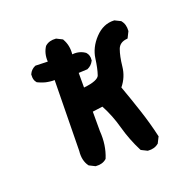

<svg xmlns="http://www.w3.org/2000/svg" viewBox="-93 -569 685 673"><g transform="rotate(-20 250.0 -232.0)"><path d="M348.1 7.3 328.6 -2.4 326.7 -3.4 325.7 -4.9Q302.2 -50.8 288.1 -101.6Q275.4 -148.9 252.4 -191.9L214.8 -187V-114.3Q218.8 -61.5 200.7 -17.1L200.2 -16.1L199.2 -15.1Q191.4 -8.3 181.4 -5.6Q171.4 -2.9 159.7 -3.9H158.7L157.7 -4.4L138.2 -14.2L136.7 -15.1L135.7 -16.1Q119.1 -39.1 123 -73.7L127 -336.9Q123.5 -336.4 120.4 -336.7Q117.2 -336.9 114 -337.2Q110.8 -337.4 107.7 -337.9Q104.5 -338.4 101.3 -338.9Q98.1 -339.4 95 -340.1Q91.8 -340.8 88.9 -341.8Q85.9 -342.8 83 -343.8Q80.1 -344.7 77.1 -345.9Q74.2 -347.2 71.3 -348.4Q68.4 -349.6 65.4 -351.1L64.5 -352.1L64 -353Q60.5 -356.9 58.8 -361.6Q57.1 -366.2 56.6 -371.6Q56.2 -377 56.6 -382.3V-383.3L57.1 -384.3Q60.5 -392.1 66.2 -397.7Q71.8 -403.3 79.6 -406.7L81.1 -407.2H82L126.5 -405.8Q124.5 -436.5 139.6 -459.5L140.1 -460L140.6 -460.4Q148.4 -467.3 158.4 -470Q168.5 -472.7 180.2 -471.7H181.2L182.1 -471.2L201.7 -461.4L203.6 -460.4L204.1 -459Q219.2 -433.1 215.8 -400.4Q224.6 -401.4 232.9 -400.4Q241.2 -399.4 248.8 -396.5Q256.3 -393.6 263.2 -388.7L263.7 -388.2L264.2 -387.7Q274.9 -376 272.5 -357.9V-356.4L272 -356Q264.2 -340.3 248.5 -333.5L247.6 -333H246.6L214.8 -331.5V-276.9Q242.2 -279.8 256.8 -285.9Q271.5 -292 274.4 -300.3Q282.2 -322.8 287.1 -359.4Q289.6 -378.4 298.6 -396.5Q307.6 -414.6 322.8 -430.7Q354 -463.9 394 -461.9H395L396 -461.4L415.5 -451.7L417 -451.2L417.5 -450.2Q430.7 -434.6 428.7 -410.6V-409.7L428.2 -408.7L418.5 -389.2L417 -386.2L413.6 -385.7Q387.2 -383.3 378.9 -361.8Q370.1 -337.4 366.2 -300.3Q362.3 -262.2 337.9 -232.4Q356.4 -181.2 372.6 -131.8Q389.6 -80.6 401.4 -28.8L401.9 -26.4L400.9 -24.9L391.1 -5.4L390.6 -3.9L389.6 -3.4Q374 9.8 350.1 7.8H349.1Z"/></g></svg>

Font: NaikaiFont
Style: SemiBold
Weight: 600
Version: Version 1.89